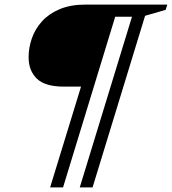

<svg xmlns="http://www.w3.org/2000/svg" viewBox="-20 -695 751 839"><path d="M255.5 124H199L444 -675H584.5L568 -622H483.5ZM384.5 124H328.5L573 -675H711L704 -652L614 -626ZM474.5 -675 365 -316.5H259Q176.5 -316.5 140.8 -351.5Q105 -386.5 105 -445Q105 -486.5 119.2 -527.5Q133.5 -568.5 163.5 -601.8Q193.5 -635 241 -655Q288.5 -675 354 -675Z"/></svg>

Font: Newsreader 24pt
Style: Bold Italic
Weight: 700
Italic angle: -17°
Designer: Hugues Gentile
Foundry: Production Type
Version: Version 1.003